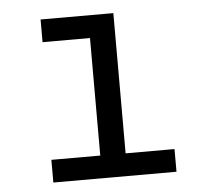

<svg xmlns="http://www.w3.org/2000/svg" viewBox="-44 -587 688 634"><g transform="rotate(-5 300.0 -270.0)"><path d="M107.9 0V-75.2H270V-464.8H112.8V-540H354V-75.2H516.1V0Z"/></g></svg>

Font: CommitMono
Style: Regular
Weight: 400
Monospace: yes
Designer: Eigil Nikolajsen
Foundry: Eigil Nikolajsen
Version: Version 1.143